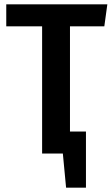

<svg xmlns="http://www.w3.org/2000/svg" viewBox="-20 -711 520 889"><path d="M463 -589H304V-102H378V158H286L271 0H175V-589H9V-691H477Z"/></svg>

Font: Fira Sans Condensed Medium
Style: Regular
Weight: 500
Width: 3
Designer: Carrois Corporate & Edenspiekermann AG
Foundry: Carrois Corporate GbR & Edenspiekermann AG
Version: Version 4.203;PS 004.203;hotconv 1.0.88;makeotf.lib2.5.64775